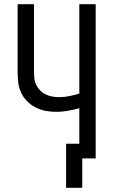

<svg xmlns="http://www.w3.org/2000/svg" viewBox="-20 -755 540 915"><path d="M295 140V-70H358V-239Q331 -232 303 -227Q275 -222 247 -222Q221 -222 196 -227Q171 -232 148 -244Q125 -256 107 -275Q89 -294 79 -317Q69 -340 66.5 -366Q64 -392 64 -417V-735H142V-417Q142 -401 143.5 -384Q145 -367 152 -352Q159 -337 170.5 -325Q182 -313 197 -305.5Q212 -298 228.5 -295Q245 -292 261 -292Q286 -292 310.5 -297Q335 -302 358 -309V-735H436V0H372V140Z"/></svg>

Font: Zed Mono
Style: Regular
Weight: 400
Monospace: yes
Designer: Belleve Invis
Foundry: Belleve Invis
Version: Version 1.0.0; ttfautohint (v1.8.4)